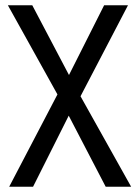

<svg xmlns="http://www.w3.org/2000/svg" viewBox="-20 -504 525 732"><path d="M383 208 242 -63 106 208H15L199 -144L10 -484H103L243 -218L377 -484H468L287 -137L480 208Z"/></svg>

Font: Play
Style: Regular
Weight: 400
Designer: Jonas Hecksher (Cyrillic expansion: Cyreal)
Foundry: Jonas Hecksher, Playtype, e-types AS
Version: Version 2.101; ttfautohint (v1.5.65-e2d9)